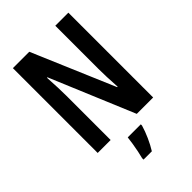

<svg xmlns="http://www.w3.org/2000/svg" viewBox="-271 -818 1143 1143"><g transform="rotate(-45 301.0 -246.5)"><path d="M535 0H397L175 -530H171Q174 -481 175.5 -441.5Q177 -402 177 -372V0H68V-714H206L427 -195H431Q428 -243 426.5 -281.5Q425 -320 425 -350V-714H535ZM370 71Q359 109 341 149Q323 189 303 221H233V209Q238 191 243.5 164Q249 137 253.5 109Q258 81 260 61H370Z"/></g></svg>

Font: Noto Sans Khmer UI ExtraCondensed SemiBold
Style: Regular
Weight: 600
Width: 2
Designer: Danh Hong and the Monotype Design Team
Foundry: Monotype Imaging Inc.
Version: Version 2.002; ttfautohint (v1.8.4.7-5d5b)